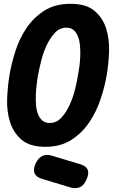

<svg xmlns="http://www.w3.org/2000/svg" viewBox="-20 -760 640 1007"><path d="M240 -115Q276 -115 301.5 -142.5Q327 -170 345 -209Q363 -248 373.5 -291Q384 -334 389 -365Q393 -386 396.5 -412.5Q400 -439 401 -466.5Q402 -494 399.5 -521Q397 -548 389 -568.5Q381 -589 366.5 -602Q352 -615 328 -615Q293 -615 267.5 -587.5Q242 -560 224 -521Q206 -482 195.5 -439Q185 -396 179 -365Q176 -345 172.5 -318.5Q169 -292 168 -264Q167 -236 169 -209.5Q171 -183 179 -162Q187 -141 202 -128Q217 -115 240 -115ZM218 10Q137 10 94 -26.5Q51 -63 33 -119Q15 -175 17.5 -241.5Q20 -308 30 -368Q40 -426 60.5 -491Q81 -556 118 -611.5Q155 -667 211.5 -703.5Q268 -740 350 -740Q431 -740 474.5 -704Q518 -668 536 -612.5Q554 -557 552 -492Q550 -427 540 -368Q530 -308 508 -241.5Q486 -175 448.5 -119Q411 -63 354.5 -26.5Q298 10 218 10ZM197 177Q169 168 161 148Q153 128 167 97Q181 68 202 58Q223 48 250 56L403 102Q432 111 440 131Q448 151 433 183Q419 214 397.5 222.5Q376 231 349 223Z"/></svg>

Font: Maple Mono ExtraBold
Style: Italic
Weight: 800
Italic angle: -10°
Monospace: yes
Designer: subframe7536
Version: Version 7.200